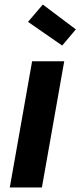

<svg xmlns="http://www.w3.org/2000/svg" viewBox="-20 -823 353 843"><path d="M121 -554H262L164 0H23ZM168 -803 313 -694 253 -623 103 -727Z"/></svg>

Font: SVN-Poppins SemiBold
Style: Italic
Weight: 600
Italic angle: -10°
Designer: Ninad Kale (Devanagari), Jonny Pinhorn (Latin)
Foundry: Indian Type Foundry
Version: Version 3.002 2017; ttfautohint (v1.8.3)